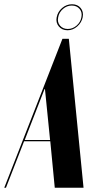

<svg xmlns="http://www.w3.org/2000/svg" viewBox="-92 -881 465 901"><path d="M201 -699H231L300 0H165L144 -218H21L-64 0H-72ZM24 -224H143L119 -463H117ZM174 -800Q179 -826 199.5 -843.5Q220 -861 246 -861Q272 -861 286.5 -843.5Q301 -826 296 -800Q291 -775 270.5 -757Q250 -739 225 -739Q199 -739 184 -757Q169 -775 174 -800ZM181 -800Q176 -777 189.5 -761Q203 -745 226 -745Q249 -745 267.5 -761Q286 -777 290 -800Q295 -823 281.5 -839Q268 -855 245 -855Q222 -855 203.5 -839Q185 -823 181 -800Z"/></svg>

Font: Moniqa Black Ita Display
Style: Italic
Weight: 900
Italic angle: -10°
Designer: Rajesh Rajput
Foundry: Rajesh Rajput
Version: Version 1.000